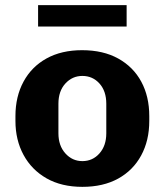

<svg xmlns="http://www.w3.org/2000/svg" viewBox="-20 -716 640 746"><path d="M300 10Q219 10 161 -23Q103 -56 71.5 -114Q40 -172 40 -246V-265Q40 -341 71.5 -399Q103 -457 161 -489Q219 -521 299 -521Q381 -521 439.5 -488.5Q498 -456 529 -398.5Q560 -341 560 -265V-246Q560 -170 528.5 -112Q497 -54 439 -22Q381 10 300 10ZM300 -90Q340 -90 366.5 -120Q393 -150 393 -198V-313Q393 -362 366.5 -391.5Q340 -421 300 -421Q261 -421 234 -391.5Q207 -362 207 -313V-198Q207 -150 234 -120Q261 -90 300 -90ZM128 -613V-696H472V-613Z"/></svg>

Font: Chivo Mono Medium
Style: Bold
Weight: 700
Monospace: yes
Version: Version 1.008